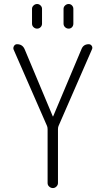

<svg xmlns="http://www.w3.org/2000/svg" viewBox="-20 -955 540 975"><path d="M302.7 -910.2Q302.7 -919.9 310.5 -927.2Q318.4 -934.6 328.6 -934.6Q338.9 -934.6 345.7 -927.2Q352.5 -919.9 352.5 -910.2V-835Q352.5 -824.2 345.7 -816.9Q338.9 -809.6 328.6 -809.6Q318.4 -809.6 310.5 -816.9Q302.7 -824.2 302.7 -835ZM142.6 -910.2Q142.6 -919.9 150.4 -927.2Q158.2 -934.6 168.5 -934.6Q178.7 -934.6 186 -927.2Q193.4 -919.9 193.4 -910.2V-835Q193.4 -824.2 186 -816.9Q178.7 -809.6 168.5 -809.6Q158.2 -809.6 150.4 -816.9Q142.6 -824.2 142.6 -835ZM218.8 -315.4 48.8 -704.1Q45.9 -712.9 51.3 -721.7Q56.6 -730.5 66.4 -730.5Q94.7 -730.5 105.5 -704.1L248 -364.3Q248 -363.3 249 -363.3Q250 -363.3 250 -364.3L393.6 -705.1Q403.3 -730.5 430.7 -730.5Q440.4 -730.5 445.8 -722.2Q451.2 -713.9 447.3 -705.1L277.3 -315.4Q274.4 -308.6 274.4 -298.8V-25.4Q274.4 -15.6 266.6 -7.8Q258.8 0 248.5 0Q238.3 0 230 -7.3Q221.7 -14.6 221.7 -25.4V-298.8Q221.7 -308.6 218.8 -315.4Z"/></svg>

Font: Rounded Mgen+ 1m light
Style: Regular
Weight: 200
Designer: [Source Han Sans]
Ryoko NISHIZUKA  (kana & ideographs); Paul D. Hunt (Latin, Greek & Cyrillic); Wenlong ZHANG  (bopomofo
Version: Version 1.059.20150602